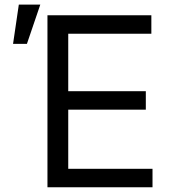

<svg xmlns="http://www.w3.org/2000/svg" viewBox="-20 -792 730 812"><path d="M180.7 0V-727.5H620.1V-649.4H268.6V-406.2H596.7V-328.1H268.6V-78.1H625V0ZM35.2 -606.4 59.6 -772.5H150.4L93.8 -606.4Z"/></svg>

Font: Inter V
Style: 
Weight: 400
Designer: Rasmus Andersson
Foundry: rsms
Version: Version 4.000;git-a3f224843